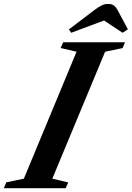

<svg xmlns="http://www.w3.org/2000/svg" viewBox="-85 -982 688 1002"><path d="M-65 0 -52 -30.5 39.5 -49.5 314.5 -712 231.5 -731.5 245 -761.5H567.5L554.5 -731L463.5 -712L188 -49.5L271 -30L258 0ZM286.5 -811 274.5 -828.5 407.5 -929.5Q431 -947 446.5 -954.2Q462 -961.5 479.5 -961.5Q497.5 -961.5 508.2 -954.2Q519 -947 528.5 -929.5L582.5 -829L555 -811L458 -875Z"/></svg>

Font: Libre Caslon Text SemiBold Italic
Style: Regular
Weight: 600
Italic angle: -22.583°
Designer: Pablo Impallari, Rodrigo Fuenzalida, Katja Schimmel
Foundry: Pablo Impallari, Rodrigo Fuenzalida
Version: Version 2.000